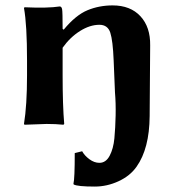

<svg xmlns="http://www.w3.org/2000/svg" viewBox="-20 -459 662 711"><path d="M211.9 -282.2V-180.2Q211.9 -68.4 217.8 0L214.8 2.9Q187 0 152.8 0Q152.8 0 70.8 2.9L68.8 0Q80.1 -68.8 80.1 -180.2V-234.9Q80.1 -367.7 68.8 -429.2L70.8 -432.1Q156.7 -428.2 201.2 -435.1Q208 -435.1 210 -424.8Q211.9 -414.6 211.9 -352.1L215.8 -349.1Q260.7 -403.3 304 -421.1Q347.2 -439 397 -439Q462.9 -439 500 -398.9Q537.1 -358.9 536.1 -291L534.2 -28.8Q533.2 91.3 485.8 158.2Q461.9 192.4 418.9 212.2Q376 231.9 331.1 231.9Q267.1 231.9 252.9 224.1L252 221.2Q256.8 203.1 256.8 107.9L284.2 101.1Q293 117.2 311 130.6Q329.1 144 348.1 144Q372.1 144 386 117.9Q399.9 91.8 403.6 53Q407.2 14.2 408.2 -31.5Q409.2 -77.1 405.8 -116.2L400.9 -234.9Q397.9 -309.1 388.4 -338.1Q378.9 -367.2 348.1 -367.2Q313 -367.2 276.4 -344.2Q239.7 -321.3 211.9 -282.2Z"/></svg>

Font: Linux Biolinum
Style: Bold
Weight: 700
Designer: Philipp H. Poll
Foundry: Philipp H. Poll
Version: Version 1.3.2 ; ttfautohint (v0.9)